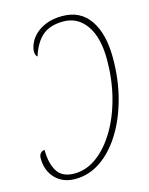

<svg xmlns="http://www.w3.org/2000/svg" viewBox="-111 -793 679 874"><g transform="rotate(-15 228.0 -356.0)"><path d="M135 10Q77 10 41.5 -26.5Q6 -63 6 -122Q6 -136 13.5 -145Q21 -154 33 -154Q33 -91 56.5 -53Q80 -15 137 -15Q194 -15 244 -52Q294 -89 332.5 -153.5Q371 -218 392.5 -301.5Q414 -385 414 -478Q414 -582 374 -639.5Q334 -697 266 -697Q205 -697 169 -667.5Q133 -638 112 -573Q108 -576 105 -582.5Q102 -589 102 -599Q102 -614 110.5 -635Q119 -656 138.5 -675.5Q158 -695 190 -708.5Q222 -722 268 -722Q353 -722 397.5 -657Q442 -592 442 -478Q442 -376 418 -287.5Q394 -199 352 -132Q310 -65 254.5 -27.5Q199 10 135 10Z"/></g></svg>

Font: Noto Serif ExtraCondensed Thin
Style: Italic
Weight: 100
Width: 2
Italic angle: -12°
Designer: Monotype Design Team
Foundry: Monotype Imaging Inc.
Version: Version 2.013